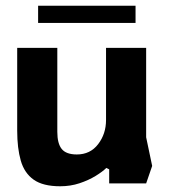

<svg xmlns="http://www.w3.org/2000/svg" viewBox="-20 -640 591 670"><path d="M190 10Q130 10 97.5 -13Q65 -36 52.5 -79.5Q40 -123 40 -184V-473H180V-180Q180 -139 195.5 -120Q211 -101 248 -101Q295 -101 322.5 -137Q350 -173 350 -221V-473H490V-161L511 -61L490 0H361V-49L351 -54Q338 -41 313.5 -26Q289 -11 257.5 -0.5Q226 10 190 10ZM113 -560V-620H453V-560Z"/></svg>

Font: Rowdies Light
Style: Regular
Weight: 300
Designer: Jaikishan Patel
Version: Version 1.000; ttfautohint (v1.8.3)